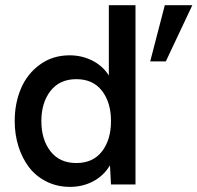

<svg xmlns="http://www.w3.org/2000/svg" viewBox="-20 -710 760 739"><path d="M249.5 9.3Q200.2 9.3 159.4 -11Q118.7 -31.2 92 -65.9Q65.4 -100.6 51 -146.5Q36.6 -192.4 36.6 -244.1Q36.6 -313 61 -369.9Q85.4 -426.8 134.3 -461.9Q183.1 -497.1 248 -497.1Q294.4 -497.1 334.7 -477.1Q375 -457 398.9 -419.4V-689.9H501.5V0H407.2L403.3 -73.7Q378.9 -33.2 338.4 -12Q297.9 9.3 249.5 9.3ZM558.1 -473.6 614.3 -689.9H720.2L618.2 -473.6ZM273.9 -82.5Q337.9 -82.5 372.6 -127.4Q407.2 -172.4 407.2 -244.1Q407.2 -315.4 372.6 -360.4Q337.9 -405.3 273.9 -405.3Q209.5 -405.3 174.3 -359.9Q139.2 -314.5 139.2 -244.1Q139.2 -172.9 174.3 -127.7Q209.5 -82.5 273.9 -82.5Z"/></svg>

Font: HK Grotesk SemiBold Legacy
Style: Regular
Weight: 600
Designer: Alfredo Marco Pradil
Foundry: Hanken Design Co.
Version: Version 2.022;PS 002.022;hotconv 1.0.88;makeotf.lib2.5.64775